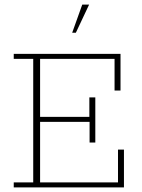

<svg xmlns="http://www.w3.org/2000/svg" viewBox="-20 -818 618 838"><path d="M40 0V-22H125V-561H40V-583H506V-423H480V-561H155V-308H370V-393H396V-196H371V-286H155V-22H495V-165H521V0ZM295 -675 339 -798H369L311 -675Z"/></svg>

Font: Rokkitt Thin
Style: Regular
Weight: 250
Version: Version 3.103